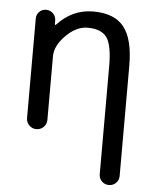

<svg xmlns="http://www.w3.org/2000/svg" viewBox="-53 -603 672 844"><g transform="rotate(5 282.5 -181.0)"><path d="M161.1 -486.3Q161.1 -485.4 163.1 -484.4Q165 -483.4 166 -485.4Q232.4 -557.6 325.2 -557.6Q418 -557.6 460.4 -504.4Q502.9 -451.2 502.9 -333V152.3Q502.9 170.9 490.2 183.6Q477.5 196.3 459 196.3Q440.4 196.3 427.7 183.6Q415 170.9 415 152.3V-323.2Q415 -418 390.6 -451.2Q366.2 -484.4 305.7 -484.4Q256.8 -484.4 210.9 -438.5Q165 -392.6 165 -345.7V-65.4Q165 -46.9 151.9 -33.7Q138.7 -20.5 120.1 -20.5Q101.6 -20.5 88.4 -33.7Q75.2 -46.9 75.2 -65.4V-503.9Q75.2 -522.5 87.4 -534.7Q99.6 -546.9 117.2 -546.9Q135.7 -546.9 147.9 -534.7Q160.2 -522.5 161.1 -504.9Z"/></g></svg>

Font: Gen Jyuu Gothic Regular
Style: Regular
Weight: 400
Designer: [Source Han Sans]
Ryoko NISHIZUKA  (kana & ideographs); Paul D. Hunt (Latin, Greek & Cyrillic); Wenlong ZHANG  (bopomofo
Version: Version 1.002.20150607